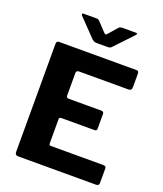

<svg xmlns="http://www.w3.org/2000/svg" viewBox="-169 -1064 992 1172"><g transform="rotate(20 327.0 -477.5)"><path d="M70 -723Q70 -742 86 -742H590Q605 -742 605 -725V-635Q605 -614 584 -614H264Q245 -614 245 -598V-453Q245 -436 260 -436H472Q489 -436 489 -420V-324Q489 -318 485.5 -314Q482 -310 473 -310H259Q245 -310 245 -298V-141Q245 -128 256 -128H598Q616 -128 616 -113V-18Q616 -10 611.5 -5Q607 0 596 0H92Q70 0 70 -21V-723ZM398 -947Q403 -952 408.5 -953.5Q414 -955 422 -955H508Q526 -955 510 -939L403 -826Q399 -821 393.5 -817.5Q388 -814 378 -814H306Q294 -814 287 -817.5Q280 -821 273 -827L165 -939Q159 -946 159.5 -950.5Q160 -955 168 -955H249Q258 -955 262 -954Q266 -953 272 -947L322 -894Q333 -881 338 -882Q343 -883 352 -894Z"/></g></svg>

Font: Libre Franklin Thin
Style: Bold
Weight: 700
Version: Version 3.000